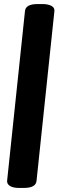

<svg xmlns="http://www.w3.org/2000/svg" viewBox="-20 -788 290 946"><path d="M74 138Q45 138 29.5 128.5Q14 119 15 103L103 -733Q106 -768 165 -768H188Q217 -768 233.5 -759Q250 -750 248 -733L160 103Q157 138 97 138Z"/></svg>

Font: Asap Black
Style: Italic
Weight: 900
Italic angle: -6°
Designer: Pablo Cosgaya
Foundry: Omnibus-Type
Version: Version 3.001